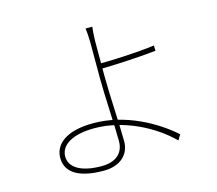

<svg xmlns="http://www.w3.org/2000/svg" viewBox="-111 -909 1222 1081"><g transform="rotate(-15 500.0 -369.0)"><path d="M513 -769H473C476 -756 479 -710 479 -687C479 -644 479 -539 479 -483C479 -374 491 -187 491 -109C491 -37 443 3 361 3C238 3 176 -40 176 -102C176 -169 247 -214 376 -214C545 -214 715 -126 815 -25L834 -56C732 -147 563 -243 377 -243C214 -243 147 -178 147 -102C147 -9 233 31 366 31C465 31 519 -25 519 -99C519 -190 507 -375 507 -483C507 -563 507 -644 507 -687C507 -708 510 -755 513 -769ZM486 -557V-527C567 -527 718 -535 821 -546L820 -577C715 -563 564 -557 486 -557Z"/></g></svg>

Font: Source Han Sans JP VF
Style: Regular
Weight: 250
Designer: Ryoko NISHIZUKA 西塚涼子 (kana, bopomofo & ideographs); Paul D. Hunt (Latin, Greek & Cyrillic); Sandoll Communications 산돌커뮤니
Foundry: Adobe
Version: Version 2.004;hotconv 1.0.118;makeotfexe 2.5.65603